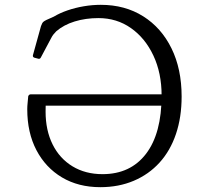

<svg xmlns="http://www.w3.org/2000/svg" viewBox="-20 -766 852 796"><path d="M396 10Q305 10 237 -30.5Q169 -71 131 -143.5Q93 -216 93 -313Q93 -326 94.5 -339.5Q96 -353 97 -367Q100 -375 108 -375H670V-328H147L171 -360Q170 -355 169.5 -337Q169 -319 169 -303Q169 -226 198 -167.5Q227 -109 280.5 -76.5Q334 -44 405 -44Q521 -44 585.5 -128.5Q650 -213 650 -370Q650 -463 616 -535.5Q582 -608 523 -649.5Q464 -691 388 -691Q335 -691 289.5 -677Q244 -663 213 -636Q206 -629 201 -622.5Q196 -616 191 -606L149 -527Q145 -520 137 -523L122 -527Q114 -530 117 -539L150 -658Q153 -666 155.5 -670.5Q158 -675 164.5 -679Q171 -683 183 -688L203 -697Q228 -712 260 -723Q292 -734 327.5 -740Q363 -746 398 -746Q498 -746 573.5 -698.5Q649 -651 691 -565.5Q733 -480 733 -366Q733 -280 709.5 -210.5Q686 -141 641.5 -92Q597 -43 534.5 -16.5Q472 10 396 10Z"/></svg>

Font: Hahmlet Light
Style: Regular
Weight: 300
Designer: Minjoo Ham & Mark Frömberg
Foundry: hypertype
Version: Version 1.002